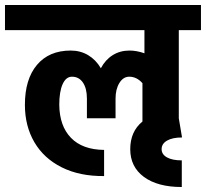

<svg xmlns="http://www.w3.org/2000/svg" viewBox="-55 -673 827 771"><path d="M752 -552H663V-198L676 -121Q638 -121 616 -108.5Q594 -96 594 -74Q594 -53 615.5 -41Q637 -29 675 -29V78Q578 78 523 37.5Q468 -3 468 -74Q468 -145 517 -185V-339Q494 -365 464 -365Q440 -365 424.5 -340Q409 -315 409 -277V-198H294V-277Q294 -318 278 -341.5Q262 -365 234 -365Q210 -365 196.5 -335Q183 -305 183 -252Q184 -167 230 -119.5Q276 -72 363 -71V34Q265 35 193 -1Q121 -37 83 -102Q45 -167 45 -252Q45 -355 93.5 -412.5Q142 -470 229 -470Q268 -470 299 -451.5Q330 -433 350 -399Q368 -433 397.5 -451.5Q427 -470 465 -470Q494 -470 525 -459V-552H-35V-653H752Z"/></svg>

Font: Akshar SemiBold
Style: Regular
Weight: 600
Designer: Tall Chai
Foundry: Tall Chai
Version: Version 1.000